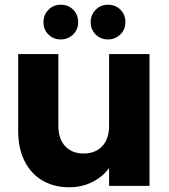

<svg xmlns="http://www.w3.org/2000/svg" viewBox="-20 -787 714 813"><path d="M613 -558V0H442V-76Q416 -39 371.5 -16.5Q327 6 273 6Q209 6 160 -22.5Q111 -51 84 -105Q57 -159 57 -232V-558H227V-255Q227 -199 256 -168Q285 -137 334 -137Q384 -137 413 -168Q442 -199 442 -255V-558ZM237 -620Q206 -620 185 -641Q164 -662 164 -693Q164 -724 185 -745.5Q206 -767 237 -767Q269 -767 290 -746Q311 -725 311 -693Q311 -662 289.5 -641Q268 -620 237 -620ZM437 -620Q406 -620 385 -641Q364 -662 364 -693Q364 -724 385 -745.5Q406 -767 437 -767Q469 -767 490 -746Q511 -725 511 -693Q511 -662 489.5 -641Q468 -620 437 -620Z"/></svg>

Font: Fz Poppins
Style: Bold
Weight: 700
Designer: Ninad Kale (Devanagari), Jonny Pinhorn (Latin)
Foundry: Indian Type Foundry
Version: Vit hóa bi Vntype.Com & FontZin.Com